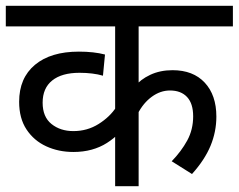

<svg xmlns="http://www.w3.org/2000/svg" viewBox="-20 -642 823 662"><path d="M783 -551H458V-333L444 -343Q464 -368 498 -384Q532 -400 575 -400Q646 -400 686 -357Q726 -314 726 -240Q726 -188 706 -139.5Q686 -91 642 -42L572 -86Q605 -120 625.5 -157.5Q646 -195 646 -241Q646 -285 625 -307.5Q604 -330 566 -330Q533 -330 503.5 -308.5Q474 -287 455 -250L458 -287V0H377V-210L391 -183Q372 -164 348.5 -149Q325 -134 296 -126Q267 -118 233 -118Q182 -118 139.5 -137.5Q97 -157 71.5 -195.5Q46 -234 46 -291Q46 -373 100.5 -418.5Q155 -464 252 -464Q278 -464 300.5 -461.5Q323 -459 342 -454L335 -381Q318 -386 297.5 -388.5Q277 -391 254 -391Q193 -391 160 -364.5Q127 -338 127 -288Q127 -239 157.5 -214.5Q188 -190 233 -190Q281 -190 320 -214.5Q359 -239 381 -273L377 -224V-551H0V-622H783Z"/></svg>

Font: lhindi25
Style: Book
Weight: 400
Designer: Jelle Bosma - Monotype Design Team
Foundry: Monotype Imaging Inc.
Version: Version 2.003